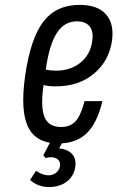

<svg xmlns="http://www.w3.org/2000/svg" viewBox="-20 -569 474 775"><path d="M81.4 -262.7Q61.4 -120.4 94 -55.2Q126.6 10 215.9 10Q287.3 10 329.9 -31.1Q372.4 -72.3 393.4 -160.7H321.3Q306 -102.3 284.9 -79.4Q263.9 -56.4 226.4 -56.4Q176.6 -56.4 159.9 -95.9Q143.1 -135.4 155.7 -225.6Q166.6 -222.9 178.8 -221.6Q191 -220.4 204.1 -220.4Q298.7 -220.4 359.6 -272.1Q420.6 -323.7 432 -404.4Q441.6 -473 407.8 -511.1Q374 -549.3 301.9 -549.3Q207 -549.3 155.1 -481.7Q103.1 -414.1 81.4 -262.7ZM290.6 -482.9Q325.6 -482.9 341.9 -462.2Q358.3 -441.6 352.1 -402.7Q345 -349.1 305 -316.4Q265 -283.7 205.6 -283.7Q195.6 -283.7 185.9 -284.8Q176.1 -285.9 164.7 -287.9Q178.7 -388 209.1 -435.4Q239.4 -482.9 290.6 -482.9ZM164 68.9Q168.3 67.3 173.8 66.5Q179.3 65.7 185.3 65.7Q204 65.7 214 75.1Q224 84.4 222.3 101.1Q219.6 117.7 206.4 128.2Q193.1 138.7 175.1 138.7Q163.6 138.7 151 134.1Q138.4 129.4 125.4 120.4L101.3 157.6Q118.3 172 136.7 178.9Q155.1 185.9 177.7 185.9Q221.7 185.9 250.1 163.6Q278.6 141.4 283.9 104.7Q288.6 72.7 271.5 53.4Q254.4 34 218.6 29.6L241.6 -12.3H191.7L154.9 57.6Z"/></svg>

Font: Secuela ExtLt
Style: Italic
Weight: 200
Italic angle: -8°
Designer: Fernando Haro
Foundry: deFharo
Version: Version 1.704